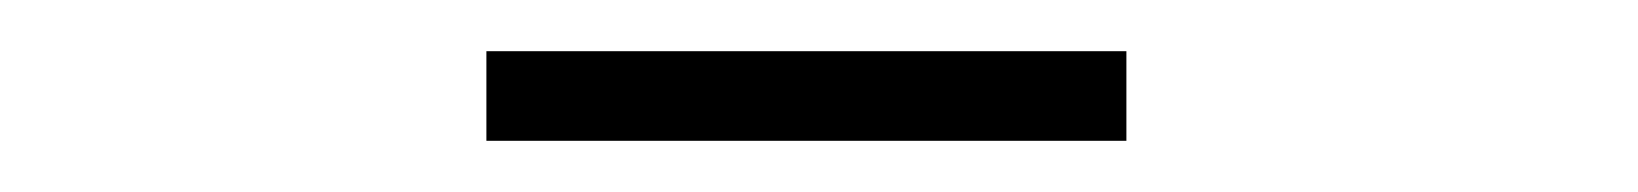

<svg xmlns="http://www.w3.org/2000/svg" viewBox="-20 -758 640 75"><path d="M170 -703V-738H420V-703Z"/></svg>

Font: Cinzel Decorative
Style: Regular
Weight: 400
Designer: Natanael Gama
Version: Version 1.001;PS 001.001;hotconv 1.0.56;makeotf.lib2.0.21325